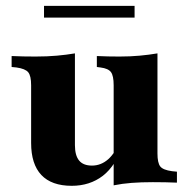

<svg xmlns="http://www.w3.org/2000/svg" viewBox="-20 -605 625 636"><path d="M228.2 -419.4V-209.7H83.1V-322.6Q83.1 -354 73.4 -365.7Q63.7 -377.4 34.7 -381.5L18.5 -383.1V-419.4Q39.5 -418.5 56.9 -418.1Q74.2 -417.7 97.6 -417.7Q137.1 -417.7 168.5 -420.6Q200 -423.4 228.2 -428.2ZM228.2 -209.7V-124.2Q228.2 -90.3 241.9 -73.4Q255.6 -56.5 284.7 -56.5Q314.5 -56.5 338.3 -77.4Q362.1 -98.4 381.5 -145.2L391.9 -133.9Q363.7 -55.6 320.6 -22.6Q277.4 10.5 217.7 10.5Q150.8 10.5 116.9 -25.4Q83.1 -61.3 83.1 -131.5V-209.7ZM356.5 0V-209.7H501.6V-96.8Q501.6 -65.3 510.9 -53.6Q520.2 -41.9 550 -37.9L566.1 -36.3V0Q545.2 -0.8 527.8 -1.2Q510.5 -1.6 486.3 -1.6Q447.6 -1.6 416.1 0.8Q384.7 3.2 356.5 8.9ZM501.6 -419.4V-209.7H356.5V-322.6Q356.5 -354 347.6 -366.1Q338.7 -378.2 312.9 -381.5L300.8 -383.1V-419.4Q321 -418.5 337.9 -418.1Q354.8 -417.7 375.8 -417.7Q412.1 -417.7 442.7 -420.6Q473.4 -423.4 501.6 -428.2ZM125.8 -546.8V-585.5H425.8V-546.8Z"/></svg>

Font: Playfair 9pt Black
Style: Regular
Weight: 900
Designer: Claus Eggers Sørensen
Foundry: Claus Eggers Sørensen
Version: Version 2.203